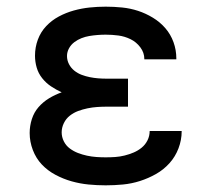

<svg xmlns="http://www.w3.org/2000/svg" viewBox="-20 -548 640 576"><path d="M297 8Q271 8 245.5 5.5Q220 3 195 -4Q170 -11 146.5 -23.5Q123 -36 105.5 -54.5Q88 -73 78.5 -98Q69 -123 69 -149Q69 -170 75.5 -190.5Q82 -211 95.5 -226.5Q109 -242 127 -253Q145 -264 165 -271Q148 -279 133 -289Q118 -299 106.5 -313.5Q95 -328 90 -345.5Q85 -363 85 -381Q85 -406 93.5 -429Q102 -452 118.5 -469.5Q135 -487 156.5 -498.5Q178 -510 201.5 -516.5Q225 -523 249 -525.5Q273 -528 297 -528Q322 -528 346.5 -525.5Q371 -523 394 -515.5Q417 -508 438.5 -495Q460 -482 476 -463.5Q492 -445 500.5 -421.5Q509 -398 509 -373Q509 -373 509 -372Q509 -371 509 -370H413Q413 -371 413 -371Q413 -371 413 -371Q413 -390 401 -406Q389 -422 371.5 -430.5Q354 -439 335 -441.5Q316 -444 297 -444Q285 -444 272.5 -443Q260 -442 248 -440Q236 -438 224.5 -433.5Q213 -429 203 -421.5Q193 -414 187 -403Q181 -392 181 -380Q181 -380 181 -380Q181 -380 181 -380Q181 -367 187 -355.5Q193 -344 203 -336Q213 -328 225 -323.5Q237 -319 249.5 -316.5Q262 -314 274.5 -313Q287 -312 300 -312H364V-228H300Q286 -228 271.5 -227Q257 -226 242.5 -223Q228 -220 214.5 -215Q201 -210 189.5 -201Q178 -192 171.5 -178.5Q165 -165 165 -151Q165 -137 171.5 -124Q178 -111 189.5 -102.5Q201 -94 214 -89Q227 -84 241 -81Q255 -78 269 -77Q283 -76 297 -76Q312 -76 326 -77Q340 -78 354 -81.5Q368 -85 381 -90.5Q394 -96 405 -105Q416 -114 422.5 -127Q429 -140 429 -155H525Q525 -154 525 -154Q525 -154 525 -154Q525 -128 515.5 -103Q506 -78 488.5 -58.5Q471 -39 448 -26Q425 -13 400 -5Q375 3 349 5.5Q323 8 297 8Z"/></svg>

Font: Iosevka SS04 Medium Extended
Style: Regular
Weight: 500
Width: 7
Monospace: yes
Designer: Belleve Invis
Foundry: Belleve Invis
Version: Version 19.0.0; ttfautohint (v1.8.4)